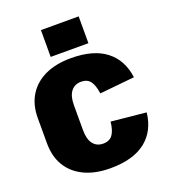

<svg xmlns="http://www.w3.org/2000/svg" viewBox="-167 -1059 1048 1191"><g transform="rotate(-20 357.0 -463.5)"><path d="M356 13Q257 13 185.5 -21Q114 -55 76 -117.5Q38 -180 38 -268V-434Q38 -521 76.5 -583.5Q115 -646 186.5 -679.5Q258 -713 357 -713Q506 -713 588 -649Q670 -585 685 -468L455 -445Q447 -502 427 -528Q407 -554 366 -554Q325 -554 300.5 -523.5Q276 -493 276 -433V-268Q276 -207 300 -176.5Q324 -146 366 -146Q408 -146 428.5 -174Q449 -202 455 -259L685 -236Q672 -117 589.5 -52Q507 13 356 13ZM492 -940V-763H243V-940Z"/></g></svg>

Font: Pathway Extreme SemiCondensed Black
Style: Regular
Weight: 900
Width: 4
Version: Version 1.001;gftools[0.9.26]